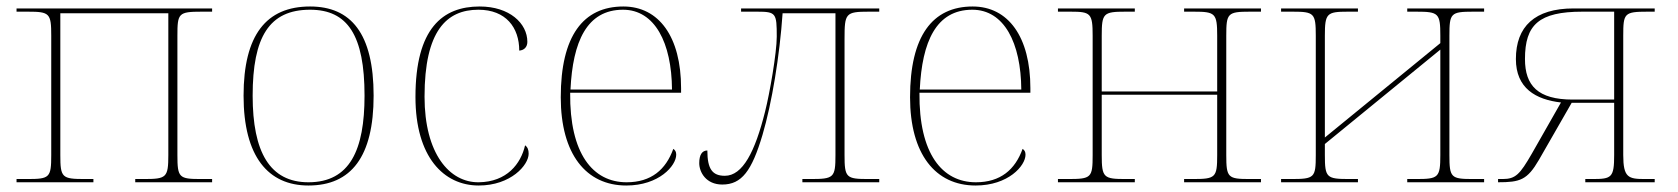

<svg xmlns="http://www.w3.org/2000/svg" viewBox="-20 -562 5175 592"><path d="M31 0H268V-10H242C171 -10 166 -14 166 -84V-521H499V-84C499 -14 493 -10 423 -10H397V0H634V-10H600C532 -10 527 -14 527 -84V-452C527 -521 530 -526 602 -526H634V-536H31V-526H66C133 -526 138 -521 138 -452V-84C138 -14 133 -10 64 -10H31Z M931 10C1063 10 1132 -79 1132 -267C1132 -459 1062 -542 936 -542C801 -542 731 -454 731 -267C731 -79 807 10 931 10ZM931 0C812 0 759 -93 759 -267C759 -448 810 -532 936 -532C1052 -532 1104 -453 1104 -267C1104 -100 1059 0 931 0Z M1456 10C1555 10 1610 -53 1610 -88C1610 -100 1607 -108 1599 -114C1586 -57 1543 -1 1456 0C1366 1 1289 -88 1289 -264C1289 -467 1357 -532 1455 -532C1540 -532 1581 -477 1581 -406C1596 -407 1606 -417 1606 -433C1606 -490 1551 -542 1459 -542C1345 -542 1261 -475 1261 -263C1261 -78 1348 10 1456 10Z M1911 10C2012 10 2065 -51 2065 -85C2065 -94 2062 -99 2056 -103C2033 -39 1988 0 1912 0C1808 0 1736 -88 1738 -276H2080V-290C2080 -448 2012 -542 1902 -542C1778 -542 1709 -451 1709 -262C1709 -87 1787 10 1911 10ZM2052 -286H1739C1746 -433 1789 -532 1901 -532C1999 -532 2051 -430 2052 -286Z M2207 7C2267 7 2298 -35 2331 -146C2360 -244 2384 -390 2393 -521H2556V-84C2556 -14 2551 -10 2479 -10H2454V0H2691V-10H2658C2589 -10 2584 -14 2584 -84V-442C2584 -521 2587 -526 2659 -526H2691V-536H2265V-526H2315C2373 -526 2375 -521 2375 -449C2375 -399 2353 -273 2339 -218C2308 -94 2270 -20 2215 -20C2177 -20 2161 -40 2161 -98C2145 -98 2136 -85 2136 -59C2136 -31 2157 7 2207 7Z M2988 10C3089 10 3142 -51 3142 -85C3142 -94 3139 -99 3133 -103C3110 -39 3065 0 2989 0C2885 0 2813 -88 2815 -276H3157V-290C3157 -448 3089 -542 2979 -542C2855 -542 2786 -451 2786 -262C2786 -87 2864 10 2988 10ZM3129 -286H2816C2823 -433 2866 -532 2978 -532C3076 -532 3128 -430 3129 -286Z M3242 0H3479V-10H3451C3383 -10 3377 -14 3377 -84V-270H3733V-84C3733 -14 3728 -10 3657 -10H3631V0H3868V-10H3834C3766 -10 3761 -14 3761 -84V-452C3761 -521 3765 -526 3834 -526H3868V-536H3631V-526H3661C3727 -526 3733 -521 3733 -452V-280H3377V-452C3377 -521 3382 -526 3450 -526H3479V-536H3242V-526H3281C3343 -526 3349 -521 3349 -452V-84C3349 -14 3345 -10 3273 -10H3242Z M3930 0H4167V-10H4141C4070 -10 4065 -14 4065 -84V-118L4421 -409V-84C4421 -14 4415 -10 4346 -10H4319V0H4556V-10H4522C4454 -10 4449 -14 4449 -84V-452C4449 -521 4453 -526 4522 -526H4556V-536H4319V-526H4347C4416 -526 4421 -521 4421 -452V-429L4065 -138V-452C4065 -521 4071 -526 4136 -526H4167V-536H3930V-526H3966C4032 -526 4037 -521 4037 -452V-84C4037 -14 4033 -10 3961 -10H3930Z M4599 0C4667 0 4689 -7 4725 -69L4826 -245H4957V-84C4957 -14 4949 -10 4890 -10H4868V0H5082V-10H5052C5001 -10 4985 -14 4985 -84V-452C4985 -521 4988 -526 5060 -526H5082V-536H4832C4712 -536 4654 -480 4654 -380C4654 -290 4715 -255 4793 -246L4703 -88C4666 -24 4653 -10 4613 -10H4599ZM4829 -255C4722 -255 4682 -298 4682 -380C4682 -486 4725 -526 4859 -526H4957V-255Z"/></svg>

Font: Noto Serif Display Thin
Style: Regular
Weight: 100
Designer: Monotype Design Team
Foundry: Monotype Imaging Inc.
Version: Version 2.009